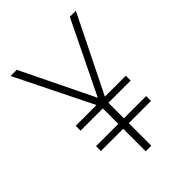

<svg xmlns="http://www.w3.org/2000/svg" viewBox="-206 -817 921 921"><g transform="rotate(-45 254.0 -357.0)"><path d="M254 -344 434 -714H475L282 -324H424V-291H273V-186H424V-153H273V0H235V-153H84V-186H235V-291H84V-324H225L32 -714H74Z"/></g></svg>

Font: Noto Sans Hebrew SemiCondensed ExtraLight
Style: Regular
Weight: 200
Width: 4
Designer: Monotype Design Team
Foundry: Monotype Imaging Inc.
Version: Version 2.004; ttfautohint (v1.8.4.7-5d5b)